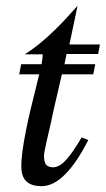

<svg xmlns="http://www.w3.org/2000/svg" viewBox="-20 -625 366 661"><path d="M324 -472 318 -439H209Q206 -425 202 -404H308L301 -369H193Q159 -224 152 -188Q149 -176 145 -158Q141 -140 138.5 -129.5Q136 -119 133.5 -105Q131 -91 131.5 -83Q132 -75 134.5 -66.5Q137 -58 143.5 -54Q150 -50 160 -49Q184 -48 208 -75Q232 -102 261 -152L284 -143Q203 16 123 16Q60 16 54 -39Q49 -93 85 -247Q90 -266 100 -308Q110 -350 115 -369H46L53 -404H123Q127 -425 127 -438H65Q114 -468 170 -523Q202 -554 247 -605Q228 -516 219 -472Z"/></svg>

Font: GFS Artemisia
Style: Italic
Weight: 400
Italic angle: -12°
Designer: Takis Katsoulidis and George D. Matthiopoulos
Foundry: George Matthiopoulos and Takis Katsoulidis
Version: Version 1.0